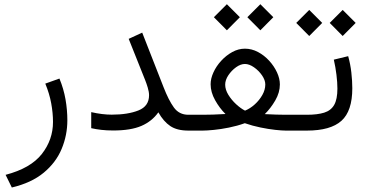

<svg xmlns="http://www.w3.org/2000/svg" viewBox="-20 -604 1705 888"><path d="M254.9 -240.7Q274.4 -193.4 283 -144.5Q291.5 -95.7 291.5 -47.9Q291.5 21.5 265.1 84.7Q238.8 147.9 182.1 194.8Q125.5 241.7 34.7 263.2L5.9 204.6Q121.6 174.3 173.3 108.4Q225.1 42.5 225.1 -40Q225.1 -81.5 216.8 -126.5Q208.5 -171.4 189.5 -217.3Z M401.9 -85.4Q453.6 -73.7 496.6 -73.7Q571.3 -73.7 620.4 -93.3Q669.4 -112.8 669.4 -163.6Q669.4 -178.7 663.3 -199Q657.2 -219.2 651.4 -233.4L575.2 -424.3L637.7 -453.1L736.3 -201.2Q759.8 -140.6 784.2 -106.9Q808.6 -73.2 851.1 -73.2H871.6V0H851.1Q798.8 0 767.6 -21Q736.3 -42 712.4 -84.5Q683.1 -43 634 -21.7Q585 -0.5 503.9 -0.5Q473.1 -0.5 448.5 -3.4Q423.8 -6.3 401.9 -11.2Z M1124 -524.4 1184.1 -584.5 1244.1 -524.4 1184.1 -463.9ZM969.2 -524.4 1029.3 -584.5 1089.4 -524.4 1029.3 -463.9ZM1204.6 -76.2Q1230.5 -74.7 1256.8 -74Q1283.2 -73.2 1300.3 -73.2H1346.2V0H1301.3Q1284.2 0 1252.9 -3.4Q1221.7 -6.8 1184.6 -14.4Q1147.5 -22 1112.3 -34.2Q1076.7 -21.5 1038.8 -13.9Q1001 -6.3 968.8 -3.2Q936.5 0 917.5 0H852.1V-73.2H917.5Q938 -73.2 965.3 -74Q992.7 -74.7 1022.9 -76.7Q995.6 -103.5 974.9 -140.6Q954.1 -177.7 954.1 -214.4Q954.1 -240.7 967.3 -269.5Q980.5 -298.3 1003.2 -323Q1025.9 -347.7 1054.2 -363.3Q1082.5 -378.9 1112.8 -378.9Q1144 -378.9 1173.1 -363.5Q1202.1 -348.1 1224.9 -323.2Q1247.6 -298.3 1261 -269.5Q1274.4 -240.7 1274.4 -213.4Q1274.4 -176.3 1253.2 -139.6Q1231.9 -103 1204.6 -76.2ZM1112.8 -308.1Q1092.8 -308.1 1071.8 -293Q1050.8 -277.8 1036.1 -255.9Q1021.5 -233.9 1021.5 -212.4Q1021.5 -189.5 1036.1 -165.5Q1050.8 -141.6 1072.3 -121.8Q1093.8 -102.1 1113.3 -92.3Q1137.2 -102.1 1158.4 -121.3Q1179.7 -140.6 1193.4 -164.8Q1207 -189 1207 -213.4Q1207 -233.4 1191.9 -255.4Q1176.8 -277.3 1154.8 -292.7Q1132.8 -308.1 1112.8 -308.1Z M1590.3 -344.2Q1600.6 -307.6 1605 -268.6Q1609.4 -229.5 1609.4 -195.8Q1609.4 -90.3 1559.1 -45.2Q1508.8 0 1399.4 0H1326.7V-73.2H1399.4Q1448.2 -73.2 1479.5 -83Q1510.7 -92.8 1525.6 -118.9Q1540.5 -145 1540.5 -194.3Q1540.5 -222.2 1536.1 -258.3Q1531.7 -294.4 1523.9 -328.1ZM1504.9 -498 1564.9 -558.1 1625 -498 1564.9 -437.5ZM1350.1 -498 1410.2 -558.1 1470.2 -498 1410.2 -437.5Z"/></svg>

Font: Vazir Light FD-WOL-UI
Style: Light-FD-WOL-UI
Weight: 300
Designer: Saber Rastikerdar
Foundry: Saber Rastikerdar
Version: Version 30.0.0